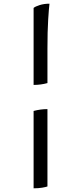

<svg xmlns="http://www.w3.org/2000/svg" viewBox="-20 -820 439 1040"><path d="M162 -360V-777Q171 -785 195 -792.5Q219 -800 248 -800Q245 -777 241 -714Q237 -651 237 -556V-370Q201 -360 162 -360ZM162 200V-219Q181 -224 199.5 -226.5Q218 -229 237 -229V190Q229 193 209 196.5Q189 200 162 200Z"/></svg>

Font: Texturina 72pt SemiBold
Style: Regular
Weight: 600
Designer: Guillermo Torres Carreño
Foundry: Omnibus-Type
Version: Version 1.002; ttfautohint (v1.8.3)